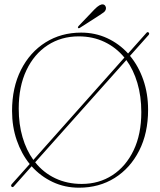

<svg xmlns="http://www.w3.org/2000/svg" viewBox="-20 -861 744 892"><path d="M33.5 6Q29 1 35 -6L118 -99Q79.5 -146.5 57.8 -209.5Q36 -272.5 36 -345.5Q36 -454.5 77.5 -536.5Q119 -618.5 191.5 -664Q264 -709.5 357 -709.5Q422 -709.5 477.8 -683.8Q533.5 -658 575 -612.5L660.5 -708.5Q665.5 -714.5 671 -709.5Q675.5 -704.5 670 -698L584 -601.5Q623.5 -554 645.8 -489.8Q668 -425.5 668 -351Q668 -242.5 626.5 -161Q585 -79.5 512.8 -34.2Q440.5 11 347 11Q281 11 224.8 -15.5Q168.5 -42 127 -88.5L44 5Q38.5 11 33.5 6ZM67 -356.5Q67 -283.5 84.8 -223.2Q102.5 -163 135 -118L558 -593.5Q519.5 -640.5 465.5 -666.2Q411.5 -692 345.5 -692Q264.5 -692 201.5 -651Q138.5 -610 102.8 -534.8Q67 -459.5 67 -356.5ZM636.5 -340Q636.5 -414 618.2 -475.5Q600 -537 567 -582L143.5 -107Q182 -58.5 237.2 -32.5Q292.5 -6.5 359.5 -6.5Q440 -6.5 502.5 -47.2Q565 -88 600.8 -162.8Q636.5 -237.5 636.5 -340ZM419 -817.5Q444 -843 459 -840.5Q466.5 -839 470 -832.2Q473.5 -825.5 472 -819Q469.5 -809.5 462 -803.8Q454.5 -798 443.5 -791L350 -731Q345.5 -728 343 -731.5Q340 -734.5 345 -740Z"/></svg>

Font: Fraunces 144pt Soft Thin
Style: Regular
Weight: 100
Version: Version 1.000;[0bf87f6ff]